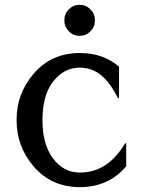

<svg xmlns="http://www.w3.org/2000/svg" viewBox="-20 -767 602 797"><path d="M265.6 -637Q247.1 -655.8 247.1 -682.6Q247.1 -709.5 265.6 -728.3Q284.2 -747.1 310.5 -747.1Q336.9 -747.1 355.5 -728.3Q374 -709.5 374 -682.6Q374 -655.8 355.5 -637Q336.9 -618.2 310.5 -618.2Q284.2 -618.2 265.6 -637ZM503.9 -171.9V-76.7Q430.7 9.8 311.5 9.8Q192.9 9.8 119.1 -76.7Q48.8 -159.2 48.8 -269Q48.8 -377.9 119.1 -460.4Q192.9 -546.9 311.5 -546.9Q408.7 -546.9 474.1 -490.2V-359.9H469.2Q450.7 -397.9 427.7 -426.8Q378.9 -486.3 311.5 -486.3Q244.6 -486.3 199.2 -426.8Q156.7 -371.1 156.2 -268.6Q156.2 -168.9 199.2 -110.4Q243.2 -50.8 311.5 -50.8Q427.7 -50.8 499 -171.9Z"/></svg>

Font: Classica
Style: Book
Weight: 400
Version: Version 1.001